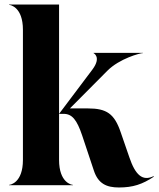

<svg xmlns="http://www.w3.org/2000/svg" viewBox="-20 -820 702 850"><path d="M20 0H303V-1.5C297.5 -1.5 241.5 -11 241.5 -112V-800H20V-798.5C25.5 -798.5 81.5 -789 81.5 -688V-112C81.5 -11 25.5 -1.5 20 -1.5ZM369.5 -340H289.5L455.5 -507C509 -560.5 599.5 -585 613 -585V-586H394V-585C394 -585 430.5 -567.5 389 -512L241.5 -316H261.5C299.5 -316 320.5 -289 343.5 -221L395.5 -65C414.5 -7 451.5 10 506.5 10C568.5 10 610.5 -4 661.5 -38L659.5 -40C611.5 -17 579.5 -44 552.5 -124L514.5 -234C486.5 -317 451.5 -340 369.5 -340Z"/></svg>

Font: Beautique Display Medium
Style: Bold
Weight: 900
Designer: Nhat-Quang Ngo
Version: Version 1.100;Glyphs 3.2.3 (3260)